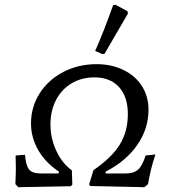

<svg xmlns="http://www.w3.org/2000/svg" viewBox="-20 -775 711 799"><path d="M109 -261Q109 -330 145 -386.5Q181 -443 243.5 -475.5Q306 -508 382 -508Q444 -508 493.5 -484Q543 -460 570.5 -417Q598 -374 598 -318Q598 -239 551 -171.5Q504 -104 420 -61L419 -53H500Q536 -53 554 -68.5Q572 -84 586 -128L627 -132Q608 -79 596 -9L581 4L355 -1L351 -8L369 -67Q445 -119 478.5 -173.5Q512 -228 512 -300Q512 -372 475.5 -412.5Q439 -453 373 -453Q320 -453 278.5 -428.5Q237 -404 213.5 -359.5Q190 -315 190 -257Q190 -200 214 -148Q238 -96 279 -66L281 -7L275 0L56 4L44 -9Q46 -51 46 -75L45 -128L84 -131Q88 -85 101.5 -69Q115 -53 152 -53H224L225 -61Q169 -98 139 -150.5Q109 -203 109 -261ZM415 -551 406 -550 376 -563Q412 -644 451 -754L461 -755L511 -728L512 -718Z"/></svg>

Font: Alegreya SC
Style: Italic
Weight: 400
Italic angle: -7°
Designer: Juan Pablo del Peral
Foundry: Huerta Tipografica
Version: Version 2.007; ttfautohint (v1.6)